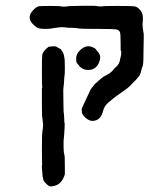

<svg xmlns="http://www.w3.org/2000/svg" viewBox="-20 -521 587 678"><path d="M257 -292Q253 -297 251 -299Q249 -301 249 -315.5Q249 -330 262 -343Q285 -366 310 -353Q315 -351 317 -348.5Q319 -346 324 -340Q337 -326 333 -311Q324 -274 292 -274Q269 -274 257 -292ZM162 -357Q176 -359 182 -354.5Q188 -350 191 -349.5Q194 -349 199.5 -340.5Q205 -332 206.5 -322Q208 -312 208.5 -309Q209 -306 209 -282Q209 -258 208 -254.5Q207 -251 206.5 -238.5Q206 -226 204.5 -215Q203 -204 203.5 -195Q204 -186 204 -157.5Q204 -129 204.5 -128.5Q205 -128 205.5 -120Q206 -112 206.5 -108Q207 -104 207 -95.5Q207 -87 208 -87Q209 -87 208 -68Q207 -49 206.5 -44Q206 -39 205.5 -33.5Q205 -28 204.5 -24.5Q204 -21 204.5 -2Q205 17 206 19.5Q207 22 207.5 26.5Q208 31 208.5 34Q209 37 209 66V95Q198 129 173 135Q159 139 153.5 136Q148 133 143.5 128Q139 123 137 121Q135 119 134 117Q133 115 133.5 115Q134 115 132 109Q130 103 130 95L128 74V62L129 61Q129 58 128.5 57Q128 56 128 6.5Q128 -43 128.5 -43.5Q129 -44 129 -48.5Q129 -53 131 -65.5Q133 -78 132 -84.5Q131 -91 130.5 -95.5Q130 -100 130 -101Q130 -102 129.5 -106.5Q129 -111 128.5 -111Q128 -111 128 -159.5Q128 -208 128 -209Q130 -213 129 -214Q128 -215 128 -267.5Q128 -320 129 -326Q130 -332 133.5 -337.5Q137 -343 144.5 -350Q152 -357 154.5 -356.5Q157 -356 162 -357ZM272 -145 299 -203Q299 -203 301 -206Q303 -209 304 -210.5Q305 -212 309 -216.5Q313 -221 313.5 -222.5Q314 -224 323 -231.5Q332 -239 338 -244.5Q344 -250 355.5 -255.5Q367 -261 374 -268Q381 -275 381 -276Q381 -277 388 -283Q403 -295 405 -316Q406 -321 406.5 -322Q407 -323 408 -330Q409 -342 406 -343V-366Q406 -403 403.5 -408Q401 -413 395 -416Q389 -419 327.5 -419Q266 -419 262.5 -420Q259 -421 253 -421.5Q247 -422 241 -422.5Q235 -423 226 -423Q217 -423 208 -424.5Q199 -426 186.5 -424Q174 -422 168 -421.5Q162 -421 158.5 -420Q155 -419 139.5 -419Q124 -419 117 -421Q110 -423 100 -432Q70 -459 99 -487Q110 -498 118 -499Q126 -500 157.5 -500Q189 -500 189 -499.5Q189 -499 198 -498Q207 -497 214 -498Q221 -499 221.5 -499Q222 -499 223 -499.5Q224 -500 272 -500.5Q320 -501 320.5 -500Q321 -499 331 -498.5Q341 -498 343 -499Q345 -500 395.5 -500Q446 -500 455.5 -498.5Q465 -497 473.5 -487Q482 -477 483.5 -468.5Q485 -460 484.5 -450.5Q484 -441 483.5 -436.5Q483 -432 484.5 -420Q486 -408 486.5 -407Q487 -406 487.5 -401Q488 -396 487 -355Q487 -294 484 -288Q481 -282 480 -276Q477 -261 472 -253.5Q467 -246 455 -234Q443 -222 438 -216.5Q433 -211 409 -194.5Q385 -178 376 -170Q367 -162 364.5 -160.5Q362 -159 354.5 -150.5Q347 -142 343 -126Q335 -96 308 -94Q296 -94 286 -102Q274 -111 269 -123Q270 -123 269 -128.5Q268 -134 268.5 -134.5Q269 -135 269.5 -138.5Q270 -142 271 -143Q272 -144 272 -145Z"/></svg>

Font: TT2020 Style E
Style: Regular
Weight: 400
Version: Version 00.2